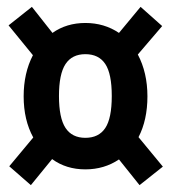

<svg xmlns="http://www.w3.org/2000/svg" viewBox="-20 -622 500 560"><path d="M387 -82 327 -157Q284 -128 229 -128Q173 -128 132 -158L70 -82L7 -137L77 -221Q49 -272 49 -341Q49 -409 76 -461L5 -548L73 -602L133 -526Q174 -555 229 -555Q284 -555 327 -526L390 -602L453 -546L382 -463Q410 -410 410 -341Q410 -272 384 -222L455 -136ZM306 -342Q306 -407 287 -435.5Q268 -464 229 -464Q190 -464 171 -435Q152 -406 152 -342Q152 -278 171 -249Q190 -220 229 -220Q268 -220 287 -248.5Q306 -277 306 -342Z"/></svg>

Font: Fira Sans Extra Condensed SemiBold
Style: Regular
Weight: 600
Width: 1
Designer: Carrois Corporate & Edenspiekermann AG
Foundry: Carrois Corporate GbR & Edenspiekermann AG
Version: Version 4.203